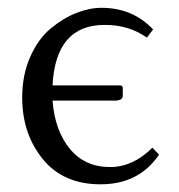

<svg xmlns="http://www.w3.org/2000/svg" viewBox="-20 -462 461 494"><path d="M115.2 -242.2H289.1Q295.9 -242.2 295.9 -235.8V-215.8Q295.9 -202.6 272.9 -203.1H115.2Q121.1 -126 159.7 -79.1Q198.2 -32.2 263.2 -32.2Q322.3 -32.2 372.1 -82L389.2 -64Q337.4 12.2 238.8 12.2Q142.6 12.2 89.8 -53Q37.1 -118.2 37.1 -210.9Q37.1 -269 57.6 -315.4Q78.1 -361.8 110.1 -388.4Q142.1 -415 176 -428.5Q210 -441.9 241.2 -441.9Q321.3 -441.9 374 -386.2L357.9 -365.2Q311 -398.4 249 -397.9Q123 -397.9 115.2 -242.2Z"/></svg>

Font: Biolilbert
Style: Regular
Weight: 400
Designer: Philipp H. Poll
Foundry: Philipp H. Poll
Version: Version 1.1.0